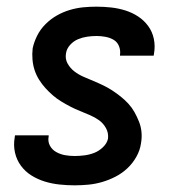

<svg xmlns="http://www.w3.org/2000/svg" viewBox="-20 -548 540 576"><path d="M204 8Q181 8 158 5.5Q135 3 114 -3.5Q93 -10 74.5 -21.5Q56 -33 43 -50.5Q30 -68 25 -90Q20 -112 24 -135L25 -142H126V-139Q123 -124 129.5 -111.5Q136 -99 148.5 -92Q161 -85 175 -82.5Q189 -80 204 -80Q219 -80 234 -82Q249 -84 263 -89.5Q277 -95 289 -106.5Q301 -118 304 -132Q306 -149 298 -163.5Q290 -178 277.5 -187Q265 -196 250 -202.5Q235 -209 220 -215Q205 -221 191.5 -228Q178 -235 164 -243.5Q150 -252 138.5 -262Q127 -272 116.5 -283.5Q106 -295 97.5 -308.5Q89 -322 84 -337Q79 -352 77.5 -369Q76 -386 78 -403Q82 -422 91.5 -441Q101 -460 116.5 -475.5Q132 -491 150.5 -501.5Q169 -512 189 -518Q209 -524 229 -526Q249 -528 269 -528Q292 -528 314 -525.5Q336 -523 356.5 -516.5Q377 -510 394.5 -498.5Q412 -487 424.5 -470Q437 -453 441.5 -431.5Q446 -410 442 -387L441 -381H340V-383Q342 -397 337 -409.5Q332 -422 321 -428.5Q310 -435 296.5 -437.5Q283 -440 270 -440Q256 -440 242 -438Q228 -436 214.5 -430.5Q201 -425 190.5 -413.5Q180 -402 178 -388Q175 -371 183 -357Q191 -343 203.5 -333.5Q216 -324 231 -317.5Q246 -311 260.5 -305Q275 -299 289.5 -292Q304 -285 317 -276.5Q330 -268 342.5 -258Q355 -248 365.5 -236.5Q376 -225 383.5 -211.5Q391 -198 397 -183Q403 -168 404.5 -151.5Q406 -135 403 -118Q400 -97 389 -77.5Q378 -58 362 -43Q346 -28 326.5 -18Q307 -8 286.5 -2Q266 4 245 6Q224 8 204 8Z"/></svg>

Font: Iosevka SS18 Semibold
Style: Italic
Weight: 600
Italic angle: -9°
Monospace: yes
Designer: Belleve Invis
Foundry: Belleve Invis
Version: Version 25.1.1; ttfautohint (v1.8.4)